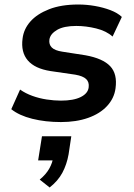

<svg xmlns="http://www.w3.org/2000/svg" viewBox="-20 -531 596 851"><path d="M250 10Q181 10 123 -4.5Q65 -19 30 -47L69 -134Q93 -117 123.5 -106Q154 -95 187 -90Q220 -85 250 -85Q306 -85 338 -101Q370 -117 373 -144Q376 -167 362 -180.5Q348 -194 314 -200L204 -216Q134 -227 103 -263.5Q72 -300 80 -360Q85 -402 114.5 -435.5Q144 -469 197.5 -490Q251 -511 327 -511Q364 -511 401 -504.5Q438 -498 469.5 -486Q501 -474 520 -456L479 -369Q451 -394 406 -405Q361 -416 318 -416Q263 -416 233 -398.5Q203 -381 199 -356Q196 -334 209.5 -320.5Q223 -307 256 -302L359 -286Q436 -272 468.5 -237.5Q501 -203 492 -139Q486 -95 454.5 -61Q423 -27 370.5 -8.5Q318 10 250 10ZM200 300 156 265Q184 242 198.5 216Q213 190 216 165L237 180H149L166 73H296L284 153Q276 198 256.5 234.5Q237 271 200 300Z"/></svg>

Font: Nunito Sans 7pt
Style: Bold Italic
Weight: 700
Italic angle: -9°
Version: Version 3.101;gftools[0.9.27]